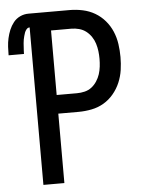

<svg xmlns="http://www.w3.org/2000/svg" viewBox="-75 -778 627 821"><g transform="rotate(-5 239.0 -367.5)"><path d="M78 0V-676Q70 -676 64.5 -669.5Q59 -663 56.5 -656Q54 -649 52 -641.5Q50 -634 48.5 -626.5Q47 -619 46.5 -611Q46 -603 45.5 -595.5Q45 -588 44.5 -580.5Q44 -573 44 -565H-22Q-22 -583 -21 -601.5Q-20 -620 -16 -638Q-12 -656 -5 -673Q2 -690 13.5 -704.5Q25 -719 42 -727Q59 -735 78 -735H255Q283 -735 311 -729Q339 -723 363 -709Q387 -695 405.5 -673.5Q424 -652 435 -626Q446 -600 450 -572Q454 -544 454 -516Q454 -488 450 -460.5Q446 -433 435 -407Q424 -381 405.5 -359Q387 -337 363 -323Q339 -309 311 -303.5Q283 -298 255 -298H168V0ZM255 -378Q272 -378 288.5 -382Q305 -386 318 -396Q331 -406 340.5 -420.5Q350 -435 355 -450.5Q360 -466 362 -483Q364 -500 364 -516Q364 -533 362 -549.5Q360 -566 355 -582Q350 -598 340.5 -612Q331 -626 318 -636Q305 -646 288.5 -650.5Q272 -655 255 -655H168V-378Z"/></g></svg>

Font: Iosevka Bendy Medium
Style: Regular
Weight: 500
Monospace: yes
Designer: Belleve Invis
Foundry: Belleve Invis
Version: Version 30.1.2